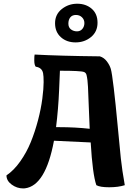

<svg xmlns="http://www.w3.org/2000/svg" viewBox="-20 -1006 737 1042"><path d="M522 -700.2Q304.2 -702.6 168 -710Q166 -703.6 166 -678.7Q166 -653.8 173.8 -644Q208 -639.2 213.9 -608.4Q216.8 -594.2 216.8 -560.1Q216.8 -525.9 209.7 -470.7Q202.6 -415.5 186.3 -353.3Q169.9 -291 147.2 -235.1Q124.5 -179.2 90.1 -130.4Q55.7 -81.5 15.1 -54.2Q15.1 -24.9 43.5 -4.2Q71.8 16.6 106 16.6Q110.4 16.6 115.2 16.1Q227.5 2 272.9 -242.2L472.2 -232.9Q482.4 -59.6 502.9 -1Q522.9 10.3 572.5 10.3Q622.1 10.3 657.2 -1Q642.6 -83 635.7 -147Q628.9 -210.9 618.2 -327.6Q607.4 -444.3 597.4 -528.1Q587.4 -611.8 581.3 -632.3Q575.2 -652.8 559.8 -673.1Q544.4 -693.4 522 -700.2ZM466.8 -307.1Q386.7 -315.9 302.7 -315.9H284.2Q296.4 -413.1 300.8 -517.3Q305.2 -621.6 305.2 -622.1Q418.9 -622.1 436 -615.2Q446.3 -611.3 449.5 -599.4Q452.6 -587.4 454.6 -570.6Q456.5 -553.7 457.5 -534.9Q458.5 -516.1 461.4 -437.5Q464.4 -358.9 466.8 -307.1ZM398.9 -985.8Q446.3 -985.8 477.8 -958.5Q509.3 -931.2 509.3 -882.6Q509.3 -834 473.9 -804.9Q438.5 -775.9 390.1 -775.9Q341.8 -775.9 310.3 -804.2Q278.8 -832.5 278.8 -880.1Q278.8 -927.7 315.2 -956.8Q351.6 -985.8 398.9 -985.8ZM392.1 -924.8Q372.1 -924.8 361.6 -911.9Q351.1 -898.9 351.1 -877.9Q351.1 -856.9 365.2 -846.4Q379.4 -835.9 397.7 -835.9Q416 -835.9 427 -849.1Q438 -862.3 438 -880.9Q438 -899.4 425 -912.1Q412.1 -924.8 392.1 -924.8Z"/></svg>

Font: Marko One
Style: Regular
Weight: 400
Designer: Zhenya Spizhovyi
Foundry: Cyreal
Version: Version 1.003